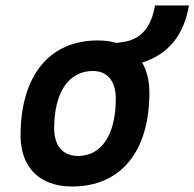

<svg xmlns="http://www.w3.org/2000/svg" viewBox="-20 -676 715 706"><path d="M245.1 9.8C423.8 9.8 529.3 -118.2 529.3 -335C529.3 -378.9 520 -416 502.9 -445.8C598.6 -476.6 655.8 -545.4 674.8 -655.8H549.8C537.1 -578.1 500 -532.7 437.5 -522.5L409.2 -518.1C388.7 -523.9 365.2 -527.3 339.8 -527.3C161.1 -527.3 55.7 -397.5 55.7 -177.7C55.7 -60.1 126 9.8 245.1 9.8ZM266.6 -102.5C211.4 -102.5 179.2 -140.1 179.2 -203.6C179.2 -336.4 232.4 -415 321.8 -415C375 -415 405.8 -377.4 405.8 -314C405.8 -181.2 354 -102.5 266.6 -102.5Z"/></svg>

Font: Cascadia Mono PL SemiBold
Style: Italic
Weight: 600
Italic angle: -10°
Monospace: yes
Designer: Aaron Bell
Foundry: Saja Typeworks
Version: Version 2404.023